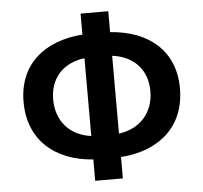

<svg xmlns="http://www.w3.org/2000/svg" viewBox="-55 -823 959 905"><g transform="rotate(-5 425.0 -370.5)"><path d="M359 25H490V-76C674 -89 795 -196 795 -374C795 -551 674 -654 490 -667V-766H359V-667C176 -653 55 -551 55 -374C55 -196 176 -89 359 -76ZM359 -187C259 -200 195 -271 195 -374C195 -476 259 -543 359 -555ZM490 -555C590 -543 655 -476 655 -374C655 -271 590 -200 490 -187Z"/></g></svg>

Font: Noto Sans CJK SC
Style: Bold
Weight: 700
Designer: Ryoko NISHIZUKA 西塚涼子 (kana, bopomofo & ideographs); Paul D. Hunt (Latin, Greek & Cyrillic); Sandoll Communications 산돌커뮤니
Foundry: Adobe
Version: Version 2.004;hotconv 1.0.118;makeotfexe 2.5.65603